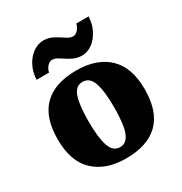

<svg xmlns="http://www.w3.org/2000/svg" viewBox="-183 -920 1007 1064"><g transform="rotate(-30 320.0 -388.0)"><path d="M318 10Q189 10 115 -60Q41 -130 41 -271Q41 -412 112 -481.5Q183 -551 321 -551Q450 -551 524 -481.5Q598 -412 598 -271Q598 -130 527 -60Q456 10 318 10ZM320 -61Q350 -61 368 -85Q386 -109 393.5 -156Q401 -203 401 -271Q401 -375 382.5 -427Q364 -479 319 -479Q274 -479 256.5 -427Q239 -375 239 -271Q239 -168 257 -114.5Q275 -61 320 -61ZM391 -606Q364 -606 342 -615.5Q320 -625 301.5 -637.5Q283 -650 266.5 -659.5Q250 -669 234 -669Q217 -669 202.5 -652.5Q188 -636 185 -616H105Q107 -664 127 -702.5Q147 -741 178.5 -763.5Q210 -786 246 -786Q273 -786 294.5 -776.5Q316 -767 334.5 -754.5Q353 -742 369.5 -732.5Q386 -723 402 -723Q418 -723 433 -739.5Q448 -756 451 -776H530Q528 -728 508 -689.5Q488 -651 457.5 -628.5Q427 -606 391 -606Z"/></g></svg>

Font: Noto Serif Tibetan Black
Style: Regular
Weight: 900
Version: Version 2.103